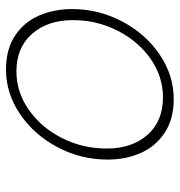

<svg xmlns="http://www.w3.org/2000/svg" viewBox="-0 -580 586 625"><g transform="rotate(-90 292.5 -268.0)"><path d="M85 -210Q85 -297 125.5 -373.5Q166 -450 233.5 -495.5Q301 -541 378 -541Q444 -541 488.5 -511.5Q533 -482 554 -433Q575 -384 575 -326Q575 -239 534.5 -162.5Q494 -86 426.5 -40.5Q359 5 282 5Q216 5 171.5 -25Q127 -55 106 -103.5Q85 -152 85 -210ZM539 -323Q539 -405 494.5 -456Q450 -507 372 -507Q305 -507 247.5 -467Q190 -427 155.5 -359.5Q121 -292 121 -213Q121 -131 165.5 -80.5Q210 -30 288 -30Q355 -30 412.5 -70Q470 -110 504.5 -177.5Q539 -245 539 -323Z"/></g></svg>

Font: Be Vietnam Thin
Style: Italic
Weight: 250
Italic angle: -9°
Designer: Gabriel Lam
Foundry: TypeRant
Version: Version 3.000